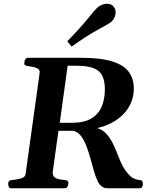

<svg xmlns="http://www.w3.org/2000/svg" viewBox="-20 -1000 808 1020"><path d="M36.1 0Q29.3 0 26.4 -8.5Q23.4 -17.1 23.4 -23.4Q23.4 -41.5 39.6 -43Q63.5 -44.9 88.4 -51.3Q113.3 -57.6 115.7 -74.2L190.4 -610.8Q192.9 -628.4 180.9 -635.5Q168.9 -642.6 152.1 -645Q135.3 -647.5 122.1 -650.1Q108.9 -652.8 108.9 -662.1Q108.9 -674.3 113.5 -683.6Q118.2 -692.9 129.4 -692.9H410.6Q519 -692.9 580.1 -672.6Q641.1 -652.3 666 -615.7Q690.9 -579.1 690.9 -529.3Q690.9 -487.8 675.5 -452.9Q660.2 -418 633.3 -391.1Q606.4 -364.3 571 -346.2Q535.6 -328.1 496.1 -319.8Q527.3 -310.1 548.1 -285.6Q568.8 -261.2 583.3 -230.2Q597.7 -199.2 609.1 -168.9Q620.6 -138.7 632.3 -117.2Q650.4 -85.9 670.2 -66.2Q689.9 -46.4 723.1 -43.5Q732.9 -42.5 736.1 -36.1Q739.3 -29.8 739.3 -20Q739.3 -18.1 737.8 -12.9Q736.3 -7.8 732.7 -3.9Q729 0 722.7 0H550.8Q533.7 0 520.8 -9.5Q507.8 -19 499 -37.1Q487.8 -60.1 478.8 -92Q469.7 -124 460.4 -158.2Q451.2 -192.4 439.2 -223.6Q427.2 -254.9 410.9 -276.9Q394.5 -298.8 370.6 -305.2H290.5L259.8 -84Q259.8 -65.9 270.8 -57.6Q281.7 -49.3 297.9 -46.9Q314 -44.4 328.1 -43Q343.3 -41.5 343.3 -28.8Q343.3 -25.9 342 -18.8Q340.8 -11.7 336.9 -5.9Q333 0 323.7 0ZM297.4 -347.7H363.3Q426.3 -347.7 464.4 -370.1Q502.4 -392.6 519.8 -432.6Q537.1 -472.7 537.1 -524.9Q537.1 -570.3 523.2 -598.1Q509.3 -626 475.3 -638.4Q441.4 -650.9 382.3 -650.9H339.4ZM360.4 -752.4 337.4 -780.8Q405.3 -850.1 446.3 -900.9Q487.3 -951.7 500.5 -962.4Q509.3 -969.7 522.5 -974.9Q535.6 -980 548.8 -980Q571.8 -980 584.5 -963.9Q594.2 -951.2 594.2 -934.1Q594.2 -918.9 587.4 -905.5Q580.6 -892.1 570.8 -883.8Q557.6 -873 500.7 -842.5Q443.8 -812 360.4 -752.4Z"/></svg>

Font: Gelasio SemiBold
Style: Italic
Weight: 600
Italic angle: -8.5°
Designer: Eben Sorkin
Foundry: Eben Sorkin
Version: Version 1.008